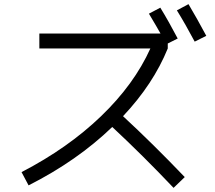

<svg xmlns="http://www.w3.org/2000/svg" viewBox="-20 -869 1040 927"><path d="M170 -635V-707H755Q739 -736 699 -803L754 -832Q795 -765 838 -683L790 -659V-635Q720 -463 574 -308Q719 -174 872 -14L818 38Q672 -116 522 -256Q353 -93 118 26L84 -38Q308 -154 468 -308Q628 -462 706 -635ZM834 -819 890 -849Q930 -782 976 -696L920 -668Q876 -751 834 -819Z"/></svg>

Font: M PLUS 1p
Style: Regular
Weight: 400
Version: Version 1.062